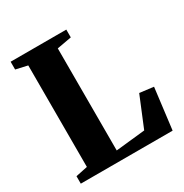

<svg xmlns="http://www.w3.org/2000/svg" viewBox="-171 -878 973 1014"><g transform="rotate(-30 315.5 -371.5)"><path d="M32 0V-45.5L104 -60.5V-679.5L33 -695.5V-743H372.5V-695.5L284 -679.5V-57L462.5 -76L538.5 -260.5L623 -250L592 0Z"/></g></svg>

Font: Merriweather 72pt Black
Style: Regular
Weight: 900
Version: Version 2.100